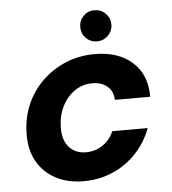

<svg xmlns="http://www.w3.org/2000/svg" viewBox="-51 -740 714 799"><g transform="rotate(-5 306.0 -340.5)"><path d="M267 12Q199 12 148.5 -15.5Q98 -43 71.5 -92.5Q45 -142 47 -207Q48 -271 71.5 -326Q95 -381 137.5 -422.5Q180 -464 236 -487.5Q292 -511 358 -511Q456 -511 514.5 -459Q573 -407 573 -314H425Q424 -351 399.5 -371Q375 -391 337 -391Q297 -391 264 -368.5Q231 -346 211.5 -307.5Q192 -269 191 -220Q190 -194 196.5 -173Q203 -152 215.5 -137.5Q228 -123 246 -115Q264 -107 287 -107Q313 -107 335.5 -116.5Q358 -126 375.5 -143.5Q393 -161 403 -185H551Q529 -126 487 -81.5Q445 -37 388.5 -12.5Q332 12 267 12ZM373 -563Q345 -563 326.5 -582Q308 -601 308 -628Q308 -655 326.5 -674Q345 -693 372 -693Q400 -693 419 -674Q438 -655 438 -628Q438 -601 419 -582Q400 -563 373 -563Z"/></g></svg>

Font: DM Sans 20pt ExtraBold
Style: Italic
Weight: 800
Italic angle: -10°
Version: Version 4.004;gftools[0.9.30]